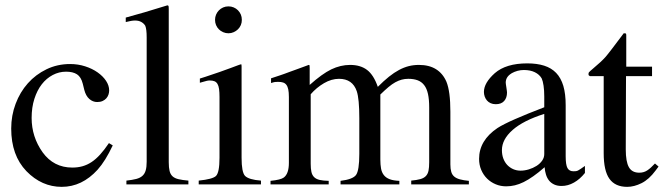

<svg xmlns="http://www.w3.org/2000/svg" viewBox="-20 -706 2541 735"><path d="M397.9 -359.9Q397.9 -352.1 395.3 -344Q392.6 -335.9 387 -329.6Q381.3 -323.2 372.6 -319.3Q363.8 -315.4 352.1 -315.4Q335.4 -315.4 322 -327.1Q308.6 -338.9 302.7 -361.8L296.9 -385.3Q290.5 -411.1 274.9 -421.4Q259.3 -431.6 232.9 -431.6Q206.1 -431.6 181.9 -418.9Q157.7 -406.2 139.9 -383.3Q122.1 -360.4 111.6 -327.6Q101.1 -294.9 101.1 -254.4Q101.1 -182.1 143.1 -123Q185.5 -64.5 256.8 -64.5Q277.8 -64.5 295.9 -69.6Q314 -74.7 330.6 -85.7Q347.2 -96.7 363.5 -114.7Q379.9 -132.8 397 -158.2L411.6 -149.4Q397.5 -119.6 383.1 -96.4Q368.7 -73.2 353.5 -56.2Q293.9 9.3 216.3 9.3Q139.6 9.3 81.1 -50.8Q22.9 -111.3 22.9 -213.9Q22.9 -263.7 39.8 -308.6Q56.6 -353.5 86.7 -387.2Q116.7 -420.9 158.2 -440.9Q199.7 -460.9 248.5 -460.9Q278.8 -460.9 305.9 -452.1Q333 -443.4 353.5 -429Q374 -414.6 386 -396.5Q397.9 -378.4 397.9 -359.9Z M463.9 -14.6Q486.8 -17.1 501.7 -21Q516.6 -24.9 525.4 -33Q534.2 -41 537.8 -54Q541.5 -66.9 541.5 -86.9V-563Q541.5 -594.2 536.1 -607.4Q530.8 -616.2 521 -621.8Q511.2 -627.4 497.1 -627.4Q489.7 -627.4 481.7 -626Q473.6 -624.5 461.4 -621.6V-638.7Q494.6 -647.5 534.2 -659.2Q573.7 -670.9 620.6 -685.5Q624.5 -685.5 625.2 -682.6Q626 -679.7 626 -669.4V-85Q626 -64.5 629.2 -51.5Q632.3 -38.6 640.6 -31Q648.9 -23.4 663.6 -20Q678.2 -16.6 701.2 -14.6V0H463.9Z M854.5 -681.6Q865.2 -681.6 874.5 -677.7Q883.8 -673.8 890.9 -666.7Q897.9 -659.7 901.9 -650.4Q905.8 -641.1 905.8 -629.9Q905.8 -619.1 901.9 -609.9Q897.9 -600.6 890.9 -593.8Q883.8 -586.9 874.5 -582.8Q865.2 -578.6 854.5 -578.6Q843.8 -578.6 834.2 -582.8Q824.7 -586.9 817.9 -593.8Q811 -600.6 807.1 -609.9Q803.2 -619.1 803.2 -629.9Q803.2 -640.6 807.1 -649.9Q811 -659.2 817.9 -666.3Q824.7 -673.3 834.2 -677.5Q843.8 -681.6 854.5 -681.6ZM740.7 -14.6Q793.5 -20 806.6 -32.2Q820.3 -45.4 820.3 -102.1V-334.5Q820.3 -353 818.6 -365.2Q816.9 -377.4 812.5 -384.8Q808.1 -392.1 801 -395Q793.9 -397.9 783.2 -397.9Q780.8 -397.9 778.3 -397.7Q775.9 -397.5 772.2 -396.7Q768.6 -396 762.2 -394Q755.9 -392.1 745.1 -389.2V-405.3L766.6 -412.1Q796.4 -421.9 820.8 -430.4Q845.2 -439 862.8 -445.6Q880.4 -452.1 890.9 -456.1Q901.4 -460 903.8 -460Q904.3 -458 904.5 -456.3Q904.8 -454.6 904.8 -452.1V-102.1Q904.8 -46.9 918 -32.7Q932.6 -18.1 979 -14.6V0H740.7Z M1015.6 -13.7Q1054.7 -17.6 1066.4 -26.4Q1085.9 -41 1085.9 -82.5V-334.5Q1085.9 -352.5 1083.5 -363.8Q1081.1 -375 1076.2 -381.3Q1071.3 -387.7 1063.7 -390.1Q1056.2 -392.6 1045.4 -392.6Q1034.7 -392.6 1029.5 -391.6Q1024.4 -390.6 1017.6 -388.2V-406.2L1053.2 -418Q1058.1 -419.4 1067.9 -423.1Q1077.6 -426.8 1089.8 -431.2Q1102.1 -435.5 1114.7 -440.2Q1127.4 -444.8 1137.9 -448.7Q1148.4 -452.6 1155.3 -455.1Q1162.1 -457.5 1161.6 -457.5Q1164.6 -457.5 1165 -455.3Q1165.5 -453.1 1165.5 -445.3V-380.9Q1212.9 -423.3 1248 -440.4Q1283.7 -457.5 1320.3 -457.5Q1359.9 -457.5 1385.3 -438.2Q1410.6 -418.9 1426.3 -373.5Q1449.2 -396.5 1469 -412.4Q1488.8 -428.2 1507.6 -438.2Q1526.4 -448.2 1544.9 -452.9Q1563.5 -457.5 1583.5 -457.5Q1622.6 -457.5 1648.9 -441.2Q1675.3 -424.8 1689 -393.1Q1704.1 -356 1704.1 -278.8V-76.7Q1704.1 -59.6 1707.5 -48.1Q1710.9 -36.6 1719.2 -29.8Q1727.5 -22.9 1741.2 -19.3Q1754.9 -15.6 1774.9 -13.7V0H1554.2V-14.6Q1575.7 -16.6 1588.9 -20.3Q1602.1 -23.9 1609.9 -31.7Q1617.7 -39.6 1620.4 -52.5Q1623 -65.4 1623 -85V-294.9Q1623 -325.2 1618.4 -346.2Q1613.8 -367.2 1603.8 -380.1Q1593.8 -393.1 1578.6 -398.7Q1563.5 -404.3 1543 -404.3Q1529.8 -404.3 1517.8 -401.1Q1505.9 -397.9 1493.4 -391.1Q1481 -384.3 1467.3 -372.8Q1453.6 -361.3 1436 -344.2V-95.2Q1436 -75.7 1438.7 -60.8Q1441.4 -45.9 1449.5 -35.6Q1457.5 -25.4 1471.7 -20Q1485.8 -14.6 1508.8 -13.7V0H1283.7V-13.7Q1330.6 -19.5 1342.8 -36.1Q1355.5 -53.2 1355.5 -117.2V-253.4Q1355.5 -327.6 1345.7 -356.9Q1329.6 -404.3 1277.8 -404.3Q1249 -404.3 1220.2 -387.5Q1191.4 -370.6 1169.4 -345.2V-79.1Q1169.4 -60.5 1172.1 -48.1Q1174.8 -35.6 1182.4 -28.1Q1189.9 -20.5 1203.4 -17.3Q1216.8 -14.2 1238.3 -13.7V0H1015.6Z M2063.5 -270Q1983.4 -244.6 1942.4 -208.5Q1901.4 -172.4 1901.4 -131.3Q1901.4 -113.8 1906.7 -99.4Q1912.1 -85 1921.6 -74.7Q1931.2 -64.5 1944.3 -58.6Q1957.5 -52.7 1972.7 -52.7Q1988.3 -52.7 2004.4 -57.6Q2020.5 -62.5 2033.7 -70.8Q2046.9 -79.1 2055.2 -90.8Q2063.5 -102.5 2063.5 -116.2ZM1884.3 -215.8Q1906.2 -230 1951.7 -250Q1997.1 -270 2063.5 -295.4V-336.4Q2063.5 -360.4 2060.8 -378.2Q2058.1 -396 2053.7 -405.8Q2044.9 -420.9 2027.6 -429.4Q2010.3 -438 1985.4 -438Q1960.9 -438 1938 -425.3H1938.5Q1916 -412.1 1916 -389.6Q1916 -388.2 1916.7 -382.8Q1917.5 -377.4 1918.5 -371.1Q1919.4 -364.7 1920.2 -359.1Q1920.9 -353.5 1920.9 -352.1Q1920.9 -331.5 1909.9 -319.3Q1898.9 -307.1 1877.9 -307.1Q1866.7 -307.1 1858.2 -311Q1849.6 -314.9 1844 -321.5Q1838.4 -328.1 1835.4 -336.7Q1832.5 -345.2 1832.5 -354Q1832.5 -388.7 1874 -425.8Q1917 -463.4 1998.5 -463.4Q2035.6 -463.4 2063.2 -454.6Q2090.8 -445.8 2109.1 -426.8Q2127.4 -407.7 2136.5 -377.2Q2145.5 -346.7 2145.5 -303.2V-107.9Q2145.5 -75.2 2152.3 -62.7Q2159.2 -50.3 2175.3 -50.3Q2181.2 -50.3 2184.8 -50.8Q2188.5 -51.3 2192.6 -53.2Q2196.8 -55.2 2202.6 -59.3Q2208.5 -63.5 2219.2 -70.8V-43.9Q2200.2 -20 2177.2 -7.1Q2154.3 5.9 2129.9 5.9Q2113.3 5.9 2101.3 0.2Q2089.4 -5.4 2081.8 -14.9Q2074.2 -24.4 2070.1 -37.6Q2065.9 -50.8 2064.9 -65.9Q2041.5 -45.4 2021.7 -31.5Q2002 -17.6 1984.6 -9Q1967.3 -0.5 1950.9 3.4Q1934.6 7.3 1917.5 7.3Q1896.5 7.3 1877.7 -0.5Q1858.9 -8.3 1844.7 -22.2Q1830.6 -36.1 1822.3 -55.4Q1814 -74.7 1814 -97.7Q1814 -168.5 1884.3 -215.8Z M2476.1 -450.7V-414.6H2376.5Q2376.5 -385.3 2376.2 -348.6Q2376 -312 2376 -274.2Q2376 -236.3 2375.7 -200Q2375.5 -163.6 2375.5 -134.3Q2375.5 -86.9 2387.5 -65.9Q2399.4 -44.9 2427.2 -44.9Q2444.3 -44.9 2457.5 -53.5Q2470.7 -62 2487.3 -80.1L2501 -68.4L2489.7 -53.2Q2464.4 -19 2436 -4.9Q2407.7 9.3 2380.9 9.3Q2335 9.3 2313 -21.5Q2291 -52.2 2291 -119.6V-414.6H2238.3Q2235.4 -416 2234.1 -417.5Q2232.9 -418.9 2232.9 -421.9Q2232.9 -424.3 2233.2 -426Q2233.4 -427.7 2235.1 -429.7Q2236.8 -431.6 2240 -434.6Q2243.2 -437.5 2249 -442.4Q2281.7 -469.7 2297.4 -487.3Q2305.2 -496.1 2322.5 -518.8Q2339.8 -541.5 2367.7 -578.6Q2374.5 -578.6 2376 -577.6Q2377.4 -576.7 2377.4 -569.8V-450.7Z"/></svg>

Font: Dima Niloofar
Style: Regular
Weight: 400
Designer: R.Balvardi
Foundry: Dima Software Group
Version: Version 3.00;November 13, 2018;FontCreator 11.5.0.2427 64-bi